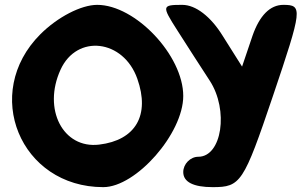

<svg xmlns="http://www.w3.org/2000/svg" viewBox="-20 -820 1269 790"><path d="M709 -696C746 -638 805 -546 843 -488C922 -367 893 -175 796 -175C763 -175 734 -145 734 -112C734 -71 776 -50 855 -50C970 -50 982 -67 1103 -425C1224 -783 1226 -800 1146 -800C1091 -800 1048 -756 1019 -673L976 -546L896 -673C847 -752 785 -800 730 -800C646 -800 645 -796 709 -696ZM146 -679C-96 -437 63 -50 405 -50C540 -50 734 -271 734 -425C734 -592 537 -800 380 -800C314 -800 217 -750 146 -679ZM545 -496C598 -346 538 -243 388 -225C239 -207 155 -371 229 -533C296 -681 488 -658 545 -496Z"/></svg>

Font: Hussar Skorodowane
Style: Bold
Weight: 700
Foundry: Cannot Into Space Fonts
Version: Version 0.892